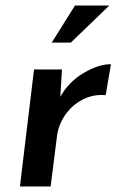

<svg xmlns="http://www.w3.org/2000/svg" viewBox="-20 -674 433 694"><path d="M198 -324Q228 -378 282 -410Q336 -442 381 -442L362 -330Q316 -334 277.5 -313.5Q239 -293 215 -257.5Q191 -222 186 -182L163 0H52L103 -423H204ZM236 -520H167L251 -654H375Z"/></svg>

Font: Josefin Sans SemiBold
Style: Italic
Weight: 600
Italic angle: -7°
Designer: Santiago Orozco
Foundry: Typemade
Version: Version 2.000